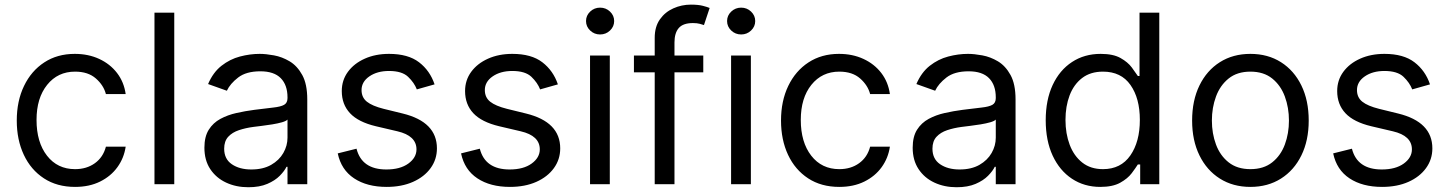

<svg xmlns="http://www.w3.org/2000/svg" viewBox="-20 -781 6142 814"><path d="M298.3 11.4Q221.6 11.4 166.2 -24.9Q110.8 -61.1 81 -124.6Q51.1 -188.2 51.1 -269.9Q51.1 -353 81.9 -416.7Q112.6 -480.5 167.8 -516.5Q223 -552.6 296.9 -552.6Q354.4 -552.6 400.6 -531.2Q446.7 -509.9 476.2 -471.6Q505.7 -433.2 512.8 -382.1H429Q419.4 -419.4 386.5 -448.3Q353.7 -477.3 298.3 -477.3Q224.8 -477.3 179.9 -421.3Q134.9 -365.4 134.9 -272.7Q134.9 -177.9 179.3 -120.9Q223.7 -63.9 298.3 -63.9Q347.3 -63.9 382.3 -89.1Q417.3 -114.3 429 -159.1H512.8Q505.7 -110.8 477.8 -72.3Q449.9 -33.7 404.3 -11.2Q358.7 11.4 298.3 11.4Z M718.8 -727.3V0H634.9V-727.3Z M1032.7 12.8Q980.8 12.8 938.6 -6.9Q896.3 -26.6 871.4 -64.1Q846.6 -101.6 846.6 -154.8Q846.6 -201.7 865.1 -231Q883.5 -260.3 914.4 -277Q945.3 -293.7 982.8 -302Q1020.2 -310.4 1058.2 -315.3Q1108 -321.7 1139 -325.1Q1170.1 -328.5 1184.5 -336.6Q1198.9 -344.8 1198.9 -365.1V-367.9Q1198.9 -420.5 1170.3 -449.6Q1141.7 -478.7 1083.8 -478.7Q1023.8 -478.7 989.7 -452.4Q955.6 -426.1 941.8 -396.3L862.2 -424.7Q883.5 -474.4 919.2 -502.3Q954.9 -530.2 997.3 -541.4Q1039.8 -552.6 1081 -552.6Q1107.2 -552.6 1141.5 -546.3Q1175.8 -540.1 1207.9 -521Q1240.1 -501.8 1261.4 -463.1Q1282.7 -424.4 1282.7 -359.4V0H1198.9V-73.9H1194.6Q1186.1 -56.1 1166.2 -35.9Q1146.3 -15.6 1113.3 -1.4Q1080.3 12.8 1032.7 12.8ZM1045.5 -62.5Q1095.2 -62.5 1129.4 -82Q1163.7 -101.6 1181.3 -132.5Q1198.9 -163.4 1198.9 -197.4V-274.1Q1193.5 -267.8 1175.6 -262.6Q1157.7 -257.5 1134.4 -253.7Q1111.2 -250 1089.3 -247.3Q1067.5 -244.7 1054 -242.9Q1021.3 -238.6 993.1 -229.2Q964.8 -219.8 947.6 -201.2Q930.4 -182.5 930.4 -150.6Q930.4 -106.9 962.9 -84.7Q995.4 -62.5 1045.5 -62.5Z M1822.4 -423.3 1747.2 -402Q1736.2 -430.4 1710.2 -455.3Q1684.3 -480.1 1629.3 -480.1Q1579.2 -480.1 1546 -457.2Q1512.8 -434.3 1512.8 -399.1Q1512.8 -367.9 1535.5 -349.8Q1558.2 -331.7 1606.5 -319.6L1687.5 -299.7Q1832.4 -264.2 1832.4 -152Q1832.4 -105.1 1805.6 -68.2Q1778.8 -31.2 1730.8 -9.9Q1682.9 11.4 1619.3 11.4Q1535.9 11.4 1481.2 -24.9Q1426.5 -61.1 1411.9 -130.7L1491.5 -150.6Q1513.8 -62.5 1617.9 -62.5Q1676.5 -62.5 1711.1 -87.5Q1745.7 -112.6 1745.7 -147.7Q1745.7 -205.6 1664.8 -224.4L1573.9 -245.7Q1498.9 -263.5 1464 -301Q1429 -338.4 1429 -394.9Q1429 -441.1 1455.1 -476.6Q1481.2 -512.1 1526.5 -532.3Q1571.7 -552.6 1629.3 -552.6Q1710.2 -552.6 1756.6 -517Q1802.9 -481.5 1822.4 -423.3Z M2345.2 -423.3 2269.9 -402Q2258.9 -430.4 2233 -455.3Q2207 -480.1 2152 -480.1Q2101.9 -480.1 2068.7 -457.2Q2035.5 -434.3 2035.5 -399.1Q2035.5 -367.9 2058.2 -349.8Q2081 -331.7 2129.3 -319.6L2210.2 -299.7Q2355.1 -264.2 2355.1 -152Q2355.1 -105.1 2328.3 -68.2Q2301.5 -31.2 2253.6 -9.9Q2205.6 11.4 2142 11.4Q2058.6 11.4 2003.9 -24.9Q1949.2 -61.1 1934.7 -130.7L2014.2 -150.6Q2036.6 -62.5 2140.6 -62.5Q2199.2 -62.5 2233.8 -87.5Q2268.5 -112.6 2268.5 -147.7Q2268.5 -205.6 2187.5 -224.4L2096.6 -245.7Q2021.7 -263.5 1986.7 -301Q1951.7 -338.4 1951.7 -394.9Q1951.7 -441.1 1977.8 -476.6Q2003.9 -512.1 2049.2 -532.3Q2094.5 -552.6 2152 -552.6Q2233 -552.6 2279.3 -517Q2325.6 -481.5 2345.2 -423.3Z M2481.5 0V-545.5H2565.3V0ZM2524.1 -634.9Q2499.6 -634.9 2482.1 -651.6Q2464.5 -668.3 2464.5 -691.8Q2464.5 -715.2 2482.1 -731.9Q2499.6 -748.6 2524.1 -748.6Q2548.7 -748.6 2566.2 -731.9Q2583.8 -715.2 2583.8 -691.8Q2583.8 -668.3 2566.2 -651.6Q2548.7 -634.9 2524.1 -634.9Z M2961.6 -545.5V-474.4H2839.5V0H2755.7V-474.4H2667.6V-545.5H2755.7V-620.7Q2755.7 -667.6 2777.7 -698.9Q2799.7 -730.1 2834.9 -745.7Q2870 -761.4 2909.1 -761.4Q2940 -761.4 2959.5 -756.4Q2979 -751.4 2988.6 -747.2L2964.5 -674.7Q2958.1 -676.8 2946.9 -680Q2935.7 -683.2 2917.6 -683.2Q2876.1 -683.2 2857.8 -662.3Q2839.5 -641.3 2839.5 -600.9V-545.5Z M3079.5 0V-545.5H3163.4V0ZM3122.2 -634.9Q3097.7 -634.9 3080.1 -651.6Q3062.5 -668.3 3062.5 -691.8Q3062.5 -715.2 3080.1 -731.9Q3097.7 -748.6 3122.2 -748.6Q3146.7 -748.6 3164.2 -731.9Q3181.8 -715.2 3181.8 -691.8Q3181.8 -668.3 3164.2 -651.6Q3146.7 -634.9 3122.2 -634.9Z M3538.4 11.4Q3461.6 11.4 3406.2 -24.9Q3350.9 -61.1 3321 -124.6Q3291.2 -188.2 3291.2 -269.9Q3291.2 -353 3321.9 -416.7Q3352.6 -480.5 3407.8 -516.5Q3463.1 -552.6 3536.9 -552.6Q3594.5 -552.6 3640.6 -531.2Q3686.8 -509.9 3716.3 -471.6Q3745.7 -433.2 3752.8 -382.1H3669Q3659.4 -419.4 3626.6 -448.3Q3593.8 -477.3 3538.4 -477.3Q3464.8 -477.3 3419.9 -421.3Q3375 -365.4 3375 -272.7Q3375 -177.9 3419.4 -120.9Q3463.8 -63.9 3538.4 -63.9Q3587.4 -63.9 3622.3 -89.1Q3657.3 -114.3 3669 -159.1H3752.8Q3745.7 -110.8 3717.9 -72.3Q3690 -33.7 3644.4 -11.2Q3598.7 11.4 3538.4 11.4Z M4035.5 12.8Q3983.7 12.8 3941.4 -6.9Q3899.1 -26.6 3874.3 -64.1Q3849.4 -101.6 3849.4 -154.8Q3849.4 -201.7 3867.9 -231Q3886.4 -260.3 3917.3 -277Q3948.2 -293.7 3985.6 -302Q4023.1 -310.4 4061.1 -315.3Q4110.8 -321.7 4141.9 -325.1Q4172.9 -328.5 4187.3 -336.6Q4201.7 -344.8 4201.7 -365.1V-367.9Q4201.7 -420.5 4173.1 -449.6Q4144.5 -478.7 4086.6 -478.7Q4026.6 -478.7 3992.5 -452.4Q3958.5 -426.1 3944.6 -396.3L3865.1 -424.7Q3886.4 -474.4 3922.1 -502.3Q3957.7 -530.2 4000.2 -541.4Q4042.6 -552.6 4083.8 -552.6Q4110.1 -552.6 4144.4 -546.3Q4178.6 -540.1 4210.8 -521Q4242.9 -501.8 4264.2 -463.1Q4285.5 -424.4 4285.5 -359.4V0H4201.7V-73.9H4197.4Q4188.9 -56.1 4169 -35.9Q4149.1 -15.6 4116.1 -1.4Q4083.1 12.8 4035.5 12.8ZM4048.3 -62.5Q4098 -62.5 4132.3 -82Q4166.5 -101.6 4184.1 -132.5Q4201.7 -163.4 4201.7 -197.4V-274.1Q4196.4 -267.8 4178.4 -262.6Q4160.5 -257.5 4137.3 -253.7Q4114 -250 4092.2 -247.3Q4070.3 -244.7 4056.8 -242.9Q4024.1 -238.6 3995.9 -229.2Q3967.7 -219.8 3950.5 -201.2Q3933.2 -182.5 3933.2 -150.6Q3933.2 -106.9 3965.7 -84.7Q3998.2 -62.5 4048.3 -62.5Z M4894.9 0V-727.3H4811.1V-458.8H4804Q4794.7 -473 4778.2 -495.2Q4761.7 -517.4 4730.6 -535Q4699.6 -552.6 4646.3 -552.6Q4577.4 -552.6 4524.9 -518.1Q4472.3 -483.7 4442.8 -420.5Q4413.4 -357.2 4413.4 -271.3Q4413.4 -184.7 4442.8 -121.3Q4472.3 -57.9 4524.5 -23.3Q4576.7 11.4 4644.9 11.4Q4697.4 11.4 4729 -6.2Q4760.7 -23.8 4777.7 -46.3Q4794.7 -68.9 4804 -83.8H4813.9V0ZM4812.5 -272.7Q4812.5 -180 4772.2 -122Q4731.9 -63.9 4656.2 -63.9Q4603.7 -63.9 4568.4 -91.8Q4533 -119.7 4515.1 -167.1Q4497.2 -214.5 4497.2 -272.7Q4497.2 -330.3 4514.7 -376.6Q4532.3 -422.9 4567.6 -450.1Q4603 -477.3 4656.2 -477.3Q4733 -477.3 4772.7 -420.8Q4812.5 -364.3 4812.5 -272.7Z M5281.2 11.4Q5207.4 11.4 5151.8 -23.8Q5096.2 -58.9 5065.2 -122.2Q5034.1 -185.4 5034.1 -269.9Q5034.1 -355.1 5065.2 -418.7Q5096.2 -482.2 5151.8 -517.4Q5207.4 -552.6 5281.2 -552.6Q5355.1 -552.6 5410.7 -517.4Q5466.3 -482.2 5497.3 -418.7Q5528.4 -355.1 5528.4 -269.9Q5528.4 -185.4 5497.3 -122.2Q5466.3 -58.9 5410.7 -23.8Q5355.1 11.4 5281.2 11.4ZM5281.2 -63.9Q5337.4 -63.9 5373.6 -92.7Q5409.8 -121.4 5427.2 -168.3Q5444.6 -215.2 5444.6 -269.9Q5444.6 -324.6 5427.2 -371.8Q5409.8 -419 5373.6 -448.2Q5337.4 -477.3 5281.2 -477.3Q5225.1 -477.3 5188.9 -448.2Q5152.7 -419 5135.3 -371.8Q5117.9 -324.6 5117.9 -269.9Q5117.9 -215.2 5135.3 -168.3Q5152.7 -121.4 5188.9 -92.7Q5225.1 -63.9 5281.2 -63.9Z M6042.6 -423.3 5967.3 -402Q5956.3 -430.4 5930.4 -455.3Q5904.5 -480.1 5849.4 -480.1Q5799.4 -480.1 5766.2 -457.2Q5733 -434.3 5733 -399.1Q5733 -367.9 5755.7 -349.8Q5778.4 -331.7 5826.7 -319.6L5907.7 -299.7Q6052.6 -264.2 6052.6 -152Q6052.6 -105.1 6025.7 -68.2Q5998.9 -31.2 5951 -9.9Q5903.1 11.4 5839.5 11.4Q5756 11.4 5701.3 -24.9Q5646.7 -61.1 5632.1 -130.7L5711.6 -150.6Q5734 -62.5 5838.1 -62.5Q5896.7 -62.5 5931.3 -87.5Q5965.9 -112.6 5965.9 -147.7Q5965.9 -205.6 5884.9 -224.4L5794 -245.7Q5719.1 -263.5 5684.1 -301Q5649.1 -338.4 5649.1 -394.9Q5649.1 -441.1 5675.2 -476.6Q5701.3 -512.1 5746.6 -532.3Q5791.9 -552.6 5849.4 -552.6Q5930.4 -552.6 5976.7 -517Q6023.1 -481.5 6042.6 -423.3Z"/></svg>

Font: Inter UI
Style: Regular
Weight: 400
Designer: Rasmus Andersson
Foundry: rsms
Version: 3.2;8d6f07862